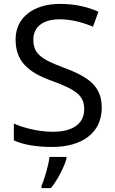

<svg xmlns="http://www.w3.org/2000/svg" viewBox="-20 -744 589 985"><path d="M502 -191C502 -303 433 -350 307 -397C191 -440 151 -469 151 -541C151 -603 197 -645 286 -645C348 -645 407 -628 457 -607L485 -684C431 -708 366 -724 288 -724C153 -724 60 -655 60 -542C60 -431 122 -374 244 -330C373 -283 412 -253 412 -183C412 -112 357 -68 251 -68C175 -68 99 -89 51 -110V-24C96 -2 167 10 247 10C403 10 502 -64 502 -191ZM321 70V61H234C229 104 208 176 193 209V221H241C277 178 312 106 321 70Z"/></svg>

Font: Noto Sans Psalter Pahlavi
Style: Regular
Weight: 400
Designer: Monotype Design Team
Foundry: Monotype Imaging Inc.
Version: Version 2.002